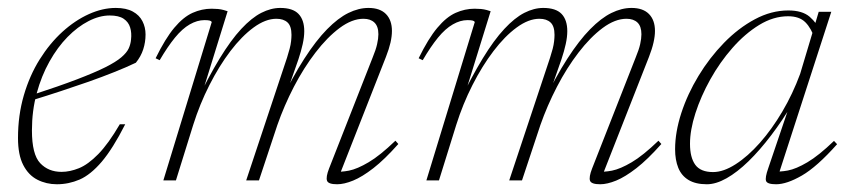

<svg xmlns="http://www.w3.org/2000/svg" viewBox="-20 -466 2194 496"><path d="M263.5 -426Q237 -426 208.8 -411.5Q180.5 -397 154.5 -370.5Q128.5 -344 107.8 -307Q87 -270 74.8 -225Q62.5 -180 62.5 -129Q62.5 -67 83.8 -44.5Q105 -22 139 -22Q160.5 -22 184 -31.5Q207.5 -41 233.8 -67.8Q260 -94.5 289.5 -145H303.5Q271.5 -82 242.8 -48.2Q214 -14.5 185.8 -2.2Q157.5 10 127 10Q99.5 10 76.5 -1.8Q53.5 -13.5 40 -39.8Q26.5 -66 26.5 -109.5Q26.5 -168 41.5 -219.5Q56.5 -271 82.5 -312.5Q108.5 -354 141.2 -383.8Q174 -413.5 209.5 -429.5Q245 -445.5 279 -445.5Q306 -445.5 323 -436.2Q340 -427 348 -411.2Q356 -395.5 356 -377Q356 -357 350 -338.5Q344 -320 331 -304Q306 -292 275.2 -279.8Q244.5 -267.5 209.8 -255.2Q175 -243 137.8 -230.8Q100.5 -218.5 63 -207L64 -221Q133 -243.5 178.8 -261Q224.5 -278.5 252 -292.2Q279.5 -306 293.5 -318Q307.5 -330 312.5 -341Q317.5 -352 318.5 -364Q320.5 -381 316.2 -395Q312 -409 299.5 -417.5Q287 -426 263.5 -426Z M856 -11 844 -23Q860 -21 881.5 -25.2Q903 -29.5 932.2 -46.8Q961.5 -64 1001.5 -102.5L1009 -94Q973.5 -54 944.5 -31.5Q915.5 -9 892.2 0.5Q869 10 851 10Q828 10 824.8 0.8Q821.5 -8.5 830 -30.5L942.5 -317Q951 -337.5 954.2 -352Q957.5 -366.5 957.5 -377.5Q957.5 -398 947.2 -407.8Q937 -417.5 919 -417.5Q889.5 -417.5 857.5 -393.8Q825.5 -370 795 -330.2Q764.5 -290.5 739.2 -241.8Q714 -193 696.5 -143L649 0H616L721.5 -317Q725.5 -329.5 728.2 -340Q731 -350.5 732 -359.8Q733 -369 733 -376Q733 -398.5 722.8 -408Q712.5 -417.5 694 -417.5Q666 -417.5 635.2 -395Q604.5 -372.5 575.2 -334Q546 -295.5 521 -246.2Q496 -197 479 -143L434.5 0H402L527 -409Q525.5 -412 521 -413Q516.5 -414 508 -414Q489.5 -414 470.2 -403Q451 -392 432 -368.8Q413 -345.5 392.5 -310.5L382 -315.5Q407 -366.5 430.2 -394.2Q453.5 -422 477.5 -432.8Q501.5 -443.5 526.5 -443.5Q535 -443.5 543 -442.8Q551 -442 557.5 -440.2Q564 -438.5 568 -437L494.5 -200L485 -198Q518.5 -267.5 547.5 -315Q576.5 -362.5 603.2 -391.2Q630 -420 655 -432.8Q680 -445.5 704 -445.5Q736.5 -445.5 751.2 -430Q766 -414.5 766 -385.5Q766 -370.5 762 -352.2Q758 -334 751 -313L711.5 -200L702.5 -198Q735.5 -267 766 -314.2Q796.5 -361.5 825 -390.5Q853.5 -419.5 880 -432.5Q906.5 -445.5 932 -445.5Q961.5 -445.5 977 -429.8Q992.5 -414 992.5 -386Q992.5 -372.5 988.8 -356Q985 -339.5 977 -319Z M1535.5 -11 1523.5 -23Q1539.5 -21 1561 -25.2Q1582.5 -29.5 1611.8 -46.8Q1641 -64 1681 -102.5L1688.5 -94Q1653 -54 1624 -31.5Q1595 -9 1571.8 0.5Q1548.5 10 1530.5 10Q1507.5 10 1504.2 0.8Q1501 -8.5 1509.5 -30.5L1622 -317Q1630.5 -337.5 1633.8 -352Q1637 -366.5 1637 -377.5Q1637 -398 1626.8 -407.8Q1616.5 -417.5 1598.5 -417.5Q1569 -417.5 1537 -393.8Q1505 -370 1474.5 -330.2Q1444 -290.5 1418.8 -241.8Q1393.5 -193 1376 -143L1328.5 0H1295.5L1401 -317Q1405 -329.5 1407.8 -340Q1410.5 -350.5 1411.5 -359.8Q1412.5 -369 1412.5 -376Q1412.5 -398.5 1402.2 -408Q1392 -417.5 1373.5 -417.5Q1345.5 -417.5 1314.8 -395Q1284 -372.5 1254.8 -334Q1225.5 -295.5 1200.5 -246.2Q1175.5 -197 1158.5 -143L1114 0H1081.5L1206.5 -409Q1205 -412 1200.5 -413Q1196 -414 1187.5 -414Q1169 -414 1149.8 -403Q1130.5 -392 1111.5 -368.8Q1092.5 -345.5 1072 -310.5L1061.5 -315.5Q1086.5 -366.5 1109.8 -394.2Q1133 -422 1157 -432.8Q1181 -443.5 1206 -443.5Q1214.5 -443.5 1222.5 -442.8Q1230.5 -442 1237 -440.2Q1243.5 -438.5 1247.5 -437L1174 -200L1164.5 -198Q1198 -267.5 1227 -315Q1256 -362.5 1282.8 -391.2Q1309.5 -420 1334.5 -432.8Q1359.5 -445.5 1383.5 -445.5Q1416 -445.5 1430.8 -430Q1445.5 -414.5 1445.5 -385.5Q1445.5 -370.5 1441.5 -352.2Q1437.5 -334 1430.5 -313L1391 -200L1382 -198Q1415 -267 1445.5 -314.2Q1476 -361.5 1504.5 -390.5Q1533 -419.5 1559.5 -432.5Q1586 -445.5 1611.5 -445.5Q1641 -445.5 1656.5 -429.8Q1672 -414 1672 -386Q1672 -372.5 1668.2 -356Q1664.5 -339.5 1656.5 -319Z M1964.5 -31 2022 -200.5H2028.5Q2001.5 -155 1972.2 -116.5Q1943 -78 1913.8 -49.5Q1884.5 -21 1857 -5.5Q1829.5 10 1806 10Q1777 10 1758.8 -1Q1740.5 -12 1732.2 -32.5Q1724 -53 1724 -80.5Q1724 -124.5 1740 -173.8Q1756 -223 1784.5 -270Q1813 -317 1850.2 -355.2Q1887.5 -393.5 1930 -416.2Q1972.5 -439 2016.5 -439Q2052.5 -439 2071.5 -422.8Q2090.5 -406.5 2103.5 -379L2085.5 -364Q2076 -393 2060.5 -408.5Q2045 -424 2016 -424Q1978 -424 1941.2 -401.5Q1904.5 -379 1872 -342Q1839.5 -305 1815 -261Q1790.5 -217 1776.5 -173.5Q1762.5 -130 1762.5 -94.5Q1762.5 -59 1776.2 -40.2Q1790 -21.5 1822 -21.5Q1849 -21.5 1880.5 -41.8Q1912 -62 1943 -97Q1974 -132 2001 -177.8Q2028 -223.5 2047 -275L2082.5 -393.5L2095 -435.5H2127.5L1990 -11L1978 -23.5Q1994 -21.5 2015.2 -25.5Q2036.5 -29.5 2065.8 -46.8Q2095 -64 2134.5 -102L2142.5 -93.5Q2090.5 -35 2051.5 -12.5Q2012.5 10 1985 10Q1962 10 1959 1.5Q1956 -7 1964.5 -31Z"/></svg>

Font: Newsreader 24pt ExtraLight
Style: Italic
Weight: 250
Italic angle: -17°
Designer: Hugues Gentile
Foundry: Production Type
Version: Version 1.003